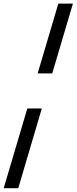

<svg xmlns="http://www.w3.org/2000/svg" viewBox="-82 -760 415 1040"><path d="M201 -362.5H122L234 -740.5H313ZM-62 259.5 66 -172.5H144.5L17 259.5Z"/></svg>

Font: Newsreader 16pt 16pt ExtraBold
Style: Italic
Weight: 800
Italic angle: -17°
Version: Version 1.003